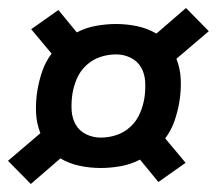

<svg xmlns="http://www.w3.org/2000/svg" viewBox="-21 -580 542 480"><path d="M56 -120 -1 -178 80 -247Q70 -272 69 -300Q68 -328 73 -357Q77 -380 85 -403Q93 -426 108 -446L57 -507L125 -555L171 -499Q194 -511 219.5 -515.5Q245 -520 269 -520Q296 -520 322 -514.5Q348 -509 370 -496L444 -560L501 -502L420 -433Q430 -408 431 -380Q432 -352 427 -323Q423 -300 415 -277Q407 -254 392 -234L443 -173L375 -125L329 -181Q306 -169 280.5 -164.5Q255 -160 231 -160Q204 -160 178 -165.5Q152 -171 130 -184ZM231 -236Q251 -236 270.5 -242.5Q290 -249 305.5 -263.5Q321 -278 329 -297Q337 -316 340 -335Q343 -355 342 -375Q341 -395 332 -411Q323 -427 306 -435.5Q289 -444 269 -444Q249 -444 229.5 -437.5Q210 -431 194.5 -416.5Q179 -402 171 -383Q163 -364 160 -345Q157 -325 158 -305Q159 -285 168 -269Q177 -253 194 -244.5Q211 -236 231 -236Z"/></svg>

Font: Iosevka Custom
Style: Bold Italic
Weight: 700
Italic angle: -9°
Designer: Belleve Invis
Foundry: Belleve Invis
Version: Version 30.3.1; ttfautohint (v1.8.3)